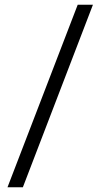

<svg xmlns="http://www.w3.org/2000/svg" viewBox="-20 -731 445 812"><path d="M76.7 61H11.7L308.6 -710.9H373Z"/></svg>

Font: Vazirmatn RD UI Light
Style: Regular
Weight: 300
Designer: Saber Rastikerdar
Foundry: Saber Rastikerdar
Version: Version 33.003